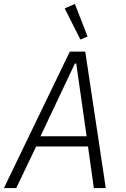

<svg xmlns="http://www.w3.org/2000/svg" viewBox="-22 -962 642 982"><path d="M458 0 428 -213H163L61 0H-2L335 -698H414L519 0ZM368 -637H361L185 -265H421ZM309 -919 361 -942 426 -775 389 -760Z"/></svg>

Font: IBM Plex Mono Light
Style: Italic
Weight: 300
Italic angle: -9°
Monospace: yes
Designer: Mike Abbink, Paul van der Laan, Pieter van Rosmalen
Foundry: Bold Monday
Version: Version 2.3